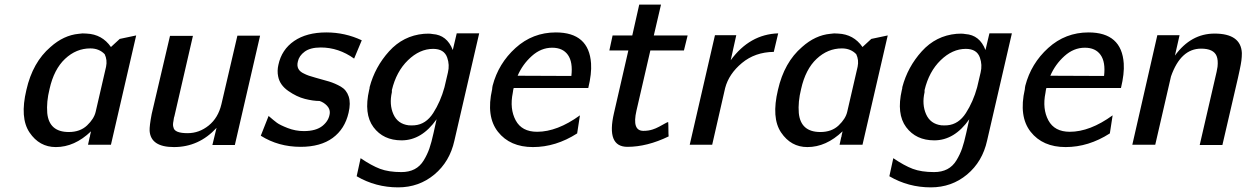

<svg xmlns="http://www.w3.org/2000/svg" viewBox="-20 -625 5382 829"><path d="M94 -237Q121 -356 198 -422Q255 -473 320 -479Q336 -482 354 -480Q421 -477 459 -422L497 -457L568 -472L459 0H360L367 -32Q369 -36 369 -41L373 -58Q302 10 221 10Q150 10 107.5 -53Q65 -116 94 -237ZM194 -241Q180 -185 184 -137Q192 -55 277 -55Q326 -55 356 -83.5Q386 -112 393 -142L438 -337Q444 -366 432 -391Q408 -416 370 -416Q309 -416 261 -371Q213 -326 194 -241Z M635 -133 714 -470H813L733 -123Q731 -118 730 -110L729 -103Q725 -85 729 -75Q733 -50 790 -50Q840 -50 881 -83Q922 -116 936 -175L1005 -471H1103L994 1H897L915 -73Q839 10 731 10Q631 10 626 -60Q625 -81 635 -133Z M1106 -39 1140 -125H1139Q1162 -105 1175.5 -95Q1189 -85 1222.5 -72Q1256 -59 1292 -59Q1345 -59 1373 -82Q1401 -105 1404 -137Q1405 -155 1391.5 -169Q1378 -183 1360 -189Q1332 -189 1296.5 -198Q1261 -207 1224.5 -232.5Q1188 -258 1181 -295Q1176 -319 1182 -345Q1196 -411 1250 -448Q1304 -485 1389 -485Q1470 -485 1542 -451L1509 -372Q1442 -420 1365 -420Q1320 -420 1295.5 -402Q1271 -384 1266 -359Q1257 -323 1293 -307Q1310 -298 1342.5 -289.5Q1375 -281 1401 -273Q1427 -265 1451.5 -251Q1476 -237 1485.5 -208.5Q1495 -180 1485 -138Q1469 -68 1416.5 -29.5Q1364 9 1278 9Q1182 9 1106 -39Z M1574 -237Q1575 -239 1575.5 -243Q1576 -247 1576 -249Q1599 -336 1660 -403.5Q1721 -471 1810 -479Q1832 -481 1848 -478Q1910 -474 1935 -409L1952 -481H2049L1942 -18Q1922 73 1855.5 128.5Q1789 184 1699 184Q1602 184 1520 136L1537 58Q1584 90 1621 104Q1658 118 1713 118Q1746 118 1770 105.5Q1794 93 1809.5 67.5Q1825 42 1834 16Q1843 -10 1852 -51L1865 -110Q1801 -19 1714 -19Q1635 -19 1592.5 -76Q1550 -133 1574 -237ZM1672 -236V-227Q1660 -174 1678.5 -132Q1697 -90 1744 -84Q1757 -83 1770 -84Q1819 -88 1850.5 -137Q1882 -186 1899 -248L1914 -312Q1922 -345 1911 -376Q1898 -414 1850 -414Q1792 -414 1741.5 -365Q1691 -316 1672 -236Z M2105 -240Q2105 -245 2107 -255Q2132 -351 2206 -418Q2280 -485 2380 -485Q2523 -485 2532 -351Q2535 -307 2520 -245H2198Q2196 -240 2194 -224Q2180 -155 2206.5 -105.5Q2233 -56 2299 -56Q2386 -56 2484 -127L2472 -49Q2380 10 2281 10Q2182 10 2130 -56Q2078 -122 2105 -240ZM2215 -298 2447 -297Q2454 -357 2432 -388Q2410 -419 2364 -419Q2316 -419 2276 -383Q2236 -347 2215 -298Z M2611 -407 2625 -472H2710L2740 -605H2834L2803 -472H2949L2933 -407H2788L2728 -147Q2708 -60 2758 -60Q2780 -60 2798 -66Q2811 -70 2826 -78Q2841 -86 2851.5 -92Q2862 -98 2865 -98Q2866 -88 2866 -67Q2866 -46 2867 -36Q2774 9 2689 9Q2597 9 2631 -137L2693 -407Z M2958 0 3067 -473H3159L3145 -410Q3144 -406 3142 -396L3135 -365Q3217 -477 3340 -481L3321 -401Q3240 -400 3183.5 -353Q3127 -306 3111 -245L3055 0Z M3339 -237Q3366 -356 3443 -422Q3500 -473 3565 -479Q3581 -482 3599 -480Q3666 -477 3704 -422L3742 -457L3813 -472L3704 0H3605L3612 -32Q3614 -36 3614 -41L3618 -58Q3547 10 3466 10Q3395 10 3352.5 -53Q3310 -116 3339 -237ZM3439 -241Q3425 -185 3429 -137Q3437 -55 3522 -55Q3571 -55 3601 -83.5Q3631 -112 3638 -142L3683 -337Q3689 -366 3677 -391Q3653 -416 3615 -416Q3554 -416 3506 -371Q3458 -326 3439 -241Z M3874 -237Q3875 -239 3875.5 -243Q3876 -247 3876 -249Q3899 -336 3960 -403.5Q4021 -471 4110 -479Q4132 -481 4148 -478Q4210 -474 4235 -409L4252 -481H4349L4242 -18Q4222 73 4155.5 128.5Q4089 184 3999 184Q3902 184 3820 136L3837 58Q3884 90 3921 104Q3958 118 4013 118Q4046 118 4070 105.5Q4094 93 4109.5 67.5Q4125 42 4134 16Q4143 -10 4152 -51L4165 -110Q4101 -19 4014 -19Q3935 -19 3892.5 -76Q3850 -133 3874 -237ZM3972 -236V-227Q3960 -174 3978.5 -132Q3997 -90 4044 -84Q4057 -83 4070 -84Q4119 -88 4150.5 -137Q4182 -186 4199 -248L4214 -312Q4222 -345 4211 -376Q4198 -414 4150 -414Q4092 -414 4041.5 -365Q3991 -316 3972 -236Z M4405 -240Q4405 -245 4407 -255Q4432 -351 4506 -418Q4580 -485 4680 -485Q4823 -485 4832 -351Q4835 -307 4820 -245H4498Q4496 -240 4494 -224Q4480 -155 4506.5 -105.5Q4533 -56 4599 -56Q4686 -56 4784 -127L4772 -49Q4680 10 4581 10Q4482 10 4430 -56Q4378 -122 4405 -240ZM4515 -298 4747 -297Q4754 -357 4732 -388Q4710 -419 4664 -419Q4616 -419 4576 -383Q4536 -347 4515 -298Z M4869 0 4977 -473H5073L5053 -385Q5122 -480 5224 -480Q5338 -480 5342 -396Q5342 -379 5340 -363.5Q5338 -348 5332.5 -322.5Q5327 -297 5325 -288Q5298 -174 5258 1H5160L5233 -315Q5235 -323 5237 -337Q5240 -366 5233 -383Q5220 -415 5166 -415Q5078 -415 5036 -295L4968 0Z"/></svg>

Font: Coval
Style: Italic
Weight: 400
Foundry: Context Ltd
Version: Version 001.000